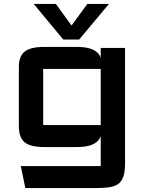

<svg xmlns="http://www.w3.org/2000/svg" viewBox="-20 -744 740 978"><path d="M200 -107Q200 -107 200 -107Q200 -107 200 -107H493V-393H200Q200 -393 200 -393Q200 -393 200 -393ZM109 214 86 102H493Q493 102 493 102Q493 102 493 102V-50Q482.5 -22 452.8 -8.5Q423 5 373 5H204Q134.5 5 105.2 -19.5Q76 -44 76 -102V-403Q76 -457.5 105.8 -481.2Q135.5 -505 204 -505H373Q423 -505 452.8 -491.5Q482.5 -478 493 -450V-500H617V87Q617 130.5 608.2 155.8Q599.5 181 580.8 194Q562 207 532.2 210.5Q502.5 214 460 214ZM535 -724 383 -542.5H302.5L151.5 -724H264.5L344.5 -614L425 -724Z"/></svg>

Font: Science Gothic
Style: Regular
Weight: 400
Designer: Thomas Phinney, Vassil Kateliev, Brandon Buerkle
Foundry: Font Detective LLC
Version: Version 1.018